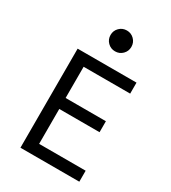

<svg xmlns="http://www.w3.org/2000/svg" viewBox="-224 -1061 1048 1175"><g transform="rotate(30 300.0 -473.5)"><path d="M112.8 0H528.8V-77.6H200V-324.2H484.6V-401.8H200V-622.4H528.8V-700H112.8ZM245.2 -873.6Q245.2 -842.8 266.6 -821.4Q287.9 -800 318.8 -800Q349.6 -800 371 -821.4Q392.4 -842.7 392.4 -873.6Q392.4 -904.4 371 -925.8Q349.7 -947.2 318.8 -947.2Q288 -947.2 266.6 -925.8Q245.2 -904.5 245.2 -873.6Z"/></g></svg>

Font: CommitMonoV143 ExtLt
Style: Regular
Weight: 200
Monospace: yes
Designer: Eigil Nikolajsen
Foundry: Eigil Nikolajsen
Version: Version 1.143